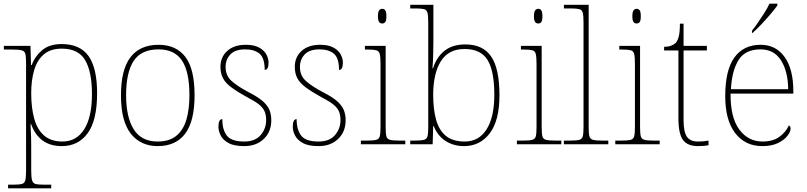

<svg xmlns="http://www.w3.org/2000/svg" viewBox="-20 -786 4396 1046"><path d="M24 240V220H55Q85 220 99.5 216Q114 212 118 195.5Q122 179 122 142V-442Q122 -477 118 -492.5Q114 -508 98 -512Q82 -516 45 -516H1V-536H146L149 -432H153Q170 -479 209.5 -512.5Q249 -546 316 -546Q416 -546 462.5 -480.5Q509 -415 509 -278Q509 -130 457.5 -60Q406 10 317 10Q253 10 211.5 -21Q170 -52 149 -111H147Q146 -99 148 -70.5Q150 -42 150 13V142Q150 179 154.5 195.5Q159 212 173 216Q187 220 217 220H259V240ZM320 -15Q397 -15 439 -82Q481 -149 481 -273Q481 -395 444 -458Q407 -521 317 -521Q255 -521 218.5 -489.5Q182 -458 166 -403Q150 -348 150 -279Q150 -199 166.5 -139.5Q183 -80 220.5 -47.5Q258 -15 320 -15Z M839 10Q746 10 692.5 -58Q639 -126 639 -267Q639 -407 691 -474.5Q743 -542 844 -542Q939 -542 989.5 -476.5Q1040 -411 1040 -267Q1040 -126 989 -58Q938 10 839 10ZM839 -15Q903 -15 941 -46.5Q979 -78 995.5 -134.5Q1012 -191 1012 -267Q1012 -395 971.5 -456Q931 -517 844 -517Q750 -517 708.5 -454.5Q667 -392 667 -267Q667 -148 708.5 -81.5Q750 -15 839 -15Z M1311 10Q1255 10 1224.5 -7Q1194 -24 1182 -48.5Q1170 -73 1170 -95Q1170 -137 1191 -137Q1191 -80 1215.5 -47.5Q1240 -15 1311 -15Q1370 -15 1400 -50Q1430 -85 1430 -132Q1430 -156 1423 -175.5Q1416 -195 1395.5 -213Q1375 -231 1334 -252Q1276 -284 1242.5 -308.5Q1209 -333 1195 -359.5Q1181 -386 1181 -422Q1181 -475 1218 -508.5Q1255 -542 1319 -542Q1364 -542 1391.5 -527Q1419 -512 1431 -489.5Q1443 -467 1443 -445Q1443 -405 1422 -405Q1422 -470 1394 -493.5Q1366 -517 1316 -517Q1261 -517 1235 -489.5Q1209 -462 1209 -421Q1209 -374 1242 -344.5Q1275 -315 1336 -283Q1387 -257 1413 -233.5Q1439 -210 1448.5 -185.5Q1458 -161 1458 -131Q1458 -68 1417 -29Q1376 10 1311 10Z M1716 10Q1660 10 1629.5 -7Q1599 -24 1587 -48.5Q1575 -73 1575 -95Q1575 -137 1596 -137Q1596 -80 1620.5 -47.5Q1645 -15 1716 -15Q1775 -15 1805 -50Q1835 -85 1835 -132Q1835 -156 1828 -175.5Q1821 -195 1800.5 -213Q1780 -231 1739 -252Q1681 -284 1647.5 -308.5Q1614 -333 1600 -359.5Q1586 -386 1586 -422Q1586 -475 1623 -508.5Q1660 -542 1724 -542Q1769 -542 1796.5 -527Q1824 -512 1836 -489.5Q1848 -467 1848 -445Q1848 -405 1827 -405Q1827 -470 1799 -493.5Q1771 -517 1721 -517Q1666 -517 1640 -489.5Q1614 -462 1614 -421Q1614 -374 1647 -344.5Q1680 -315 1741 -283Q1792 -257 1818 -233.5Q1844 -210 1853.5 -185.5Q1863 -161 1863 -131Q1863 -68 1822 -29Q1781 10 1716 10Z M2062 -658Q2052 -658 2045.5 -666Q2039 -674 2039 -698Q2039 -721 2045.5 -729.5Q2052 -738 2062 -738Q2073 -738 2079 -729.5Q2085 -721 2085 -698Q2085 -674 2079 -666Q2073 -658 2062 -658ZM1946 0V-20H1976Q2013 -20 2029 -24Q2045 -28 2049 -43.5Q2053 -59 2053 -94V-438Q2053 -475 2049 -491.5Q2045 -508 2030.5 -512Q2016 -516 1986 -516H1968V-536H2081V-94Q2081 -59 2085 -43.5Q2089 -28 2105.5 -24Q2122 -20 2158 -20H2188V0Z M2508 10Q2451 10 2407.5 -18Q2364 -46 2343 -99H2340L2337 0H2215V-20H2236Q2273 -20 2289 -24Q2305 -28 2309 -43.5Q2313 -59 2313 -94V-662Q2313 -699 2309 -715.5Q2305 -732 2290.5 -736Q2276 -740 2246 -740H2215V-760H2341V-560Q2341 -532 2340 -490Q2339 -448 2336 -414H2339Q2359 -476 2402.5 -510Q2446 -544 2515 -544Q2611 -544 2656 -478Q2701 -412 2701 -267Q2701 -129 2648 -59.5Q2595 10 2508 10ZM2512 -15Q2589 -15 2631 -81.5Q2673 -148 2673 -270Q2673 -400 2636 -459.5Q2599 -519 2511 -519Q2423 -519 2381.5 -452Q2340 -385 2340 -269Q2340 -190 2356 -133Q2372 -76 2409.5 -45.5Q2447 -15 2512 -15Z M2912 -658Q2902 -658 2895.5 -666Q2889 -674 2889 -698Q2889 -721 2895.5 -729.5Q2902 -738 2912 -738Q2923 -738 2929 -729.5Q2935 -721 2935 -698Q2935 -674 2929 -666Q2923 -658 2912 -658ZM2796 0V-20H2826Q2863 -20 2879 -24Q2895 -28 2899 -43.5Q2903 -59 2903 -94V-438Q2903 -475 2899 -491.5Q2895 -508 2880.5 -512Q2866 -516 2836 -516H2818V-536H2931V-94Q2931 -59 2935 -43.5Q2939 -28 2955.5 -24Q2972 -20 3008 -20H3038V0Z M3052 0V-20H3082Q3119 -20 3135 -24Q3151 -28 3155 -43.5Q3159 -59 3159 -94V-662Q3159 -699 3155 -715.5Q3151 -732 3136.5 -736Q3122 -740 3092 -740H3052V-760H3187V-94Q3187 -59 3191 -43.5Q3195 -28 3211.5 -24Q3228 -20 3264 -20H3294V0Z M3448 -658Q3438 -658 3431.5 -666Q3425 -674 3425 -698Q3425 -721 3431.5 -729.5Q3438 -738 3448 -738Q3459 -738 3465 -729.5Q3471 -721 3471 -698Q3471 -674 3465 -666Q3459 -658 3448 -658ZM3332 0V-20H3362Q3399 -20 3415 -24Q3431 -28 3435 -43.5Q3439 -59 3439 -94V-438Q3439 -475 3435 -491.5Q3431 -508 3416.5 -512Q3402 -516 3372 -516H3354V-536H3467V-94Q3467 -59 3471 -43.5Q3475 -28 3491.5 -24Q3508 -20 3544 -20H3574V0Z M3783 10Q3725 10 3700.5 -24Q3676 -58 3676 -141V-511H3598V-531Q3619 -531 3634.5 -536.5Q3650 -542 3660 -551Q3670 -560 3677 -584Q3684 -608 3684 -657H3704V-536H3831V-511H3704V-132Q3704 -68 3722 -41.5Q3740 -15 3782 -15Q3799 -15 3811.5 -16Q3824 -17 3840 -20V5Q3824 8 3810.5 9Q3797 10 3783 10Z M4133 10Q4040 10 3985.5 -60.5Q3931 -131 3931 -262Q3931 -404 3981 -473Q4031 -542 4124 -542Q4207 -542 4254.5 -475.5Q4302 -409 4302 -290V-276H3960Q3959 -146 4007.5 -80.5Q4056 -15 4134 -15Q4191 -15 4226 -40.5Q4261 -66 4278 -103Q4287 -97 4287 -85Q4287 -68 4269.5 -45.5Q4252 -23 4218 -6.5Q4184 10 4133 10ZM4274 -300Q4273 -397 4235 -457Q4197 -517 4123 -517Q4039 -517 4003 -458Q3967 -399 3962 -300ZM4077 -619Q4092 -638 4110 -664Q4128 -690 4145 -717Q4162 -744 4172 -766H4215V-756Q4203 -739 4178.5 -710Q4154 -681 4127 -652.5Q4100 -624 4079 -606H4077Z"/></svg>

Font: Noto Serif Tamil Thin
Style: Italic
Weight: 100
Italic angle: -12°
Designer: Indian Type Foundry, Tom Grace, and the Monotype Design Team
Foundry: Monotype Imaging Inc.
Version: Version 2.003; ttfautohint (v1.8.4.7-5d5b)